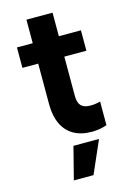

<svg xmlns="http://www.w3.org/2000/svg" viewBox="-129 -692 666 985"><g transform="rotate(-15 204.5 -199.5)"><path d="M30.8 -503.9H370.6V-395.5H30.8ZM114.7 -179.2V-628.9H253.4V-187Q253.4 -150.9 269 -134.5Q284.7 -118.2 319.3 -118.2Q344.2 -118.2 371.1 -125.5V0Q332.5 13.7 291 13.7Q234.9 13.7 195.3 -8.8Q155.8 -31.2 135.3 -74.5Q114.7 -117.7 114.7 -179.2ZM240.7 230.5H136.2L180.2 58.6H315.9Z"/></g></svg>

Font: Wanted Sans Variable
Style: Regular
Weight: 400
Designer: Original Design by Kil Hyung-jin and Kang Hanbin, Wanted Lab, Inc; Hangeul from Source Han Sans by Jang Soo-young and Ka
Foundry: Wanted Lab, Inc.
Version: Version 1.003;Glyphs 3.2 (3227)